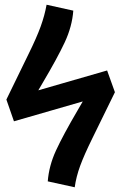

<svg xmlns="http://www.w3.org/2000/svg" viewBox="-20 -777 513 812"><path d="M296 15 182 -10Q187 -76 217 -141Q247 -206 308 -310L330 -348L39 -264L7 -356L101 -549Q135 -618 152 -665Q169 -712 177 -757L290 -732Q285 -665 254 -598.5Q223 -532 159 -424L142 -395L433 -479L466 -387L371 -193Q336 -122 319 -75.5Q302 -29 296 15Z"/></svg>

Font: Trujillo Medium
Style: Regular
Weight: 500
Designer: Fira Sans original fonts by bBox Type GmbH, Carrois Corporate GbR, & Edenspiekermann AG / Changes by Cristiano Sobral
Foundry: Fira Sans original fonts by bBox Type GmbH, Carrois Corporate GbR, & Edenspiekermann AG / Changes by Cristiano Sobral
Version: Version 4.301;October 17, 2021;FontCreator 14.0.0.2814 64-bi